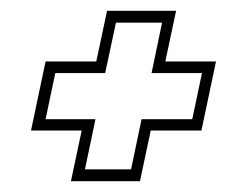

<svg xmlns="http://www.w3.org/2000/svg" viewBox="-20 -480 458 356"><path d="M111.5 -144 131.5 -238H37.5L64.5 -366H158.5L178.5 -460H306.5L286.5 -366H380.5L353.5 -238H259.5L239.5 -144ZM137.5 -166H223L242.5 -259H336.5L354.5 -344.5H261L280.5 -438H195L175 -344.5H82.5L64.5 -259H157Z"/></svg>

Font: Tourney Expanded ExtraLight
Style: Italic
Weight: 200
Width: 7
Italic angle: -12°
Designer: Tyler Finck
Foundry: Etcetera Type Co
Version: Version 1.010; ttfautohint (v1.8.3)